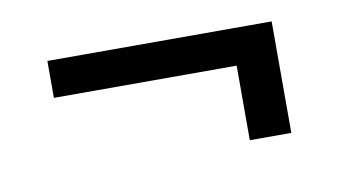

<svg xmlns="http://www.w3.org/2000/svg" viewBox="-36 -454 623 338"><g transform="rotate(-10 275.0 -285.5)"><path d="M462.4 -385.3V-186H388.2V-319.3H61.5V-385.3Z"/></g></svg>

Font: Vazirmatn RD Light
Style: Regular
Weight: 300
Designer: Saber Rastikerdar
Foundry: Saber Rastikerdar
Version: Version 32.102